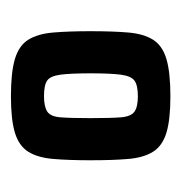

<svg xmlns="http://www.w3.org/2000/svg" viewBox="-10 -726 339 360"><g transform="rotate(90 160.0 -546.5)"><path d="M161 -397Q116 -397 91 -404.5Q66 -412 55 -429.5Q44 -447 41.5 -476Q39 -505 39 -546Q39 -589 41.5 -617.5Q44 -646 55 -663.5Q66 -681 91 -688.5Q116 -696 161 -696Q205 -696 229.5 -688.5Q254 -681 265 -663.5Q276 -646 278.5 -617.5Q281 -589 281 -546Q281 -505 278.5 -476Q276 -447 265 -429.5Q254 -412 229.5 -404.5Q205 -397 161 -397ZM161 -459Q180 -459 189.5 -465Q199 -471 200.5 -490Q202 -509 202 -546Q202 -584 200.5 -603Q199 -622 190 -628.5Q181 -635 161 -635Q140 -635 131.5 -628.5Q123 -622 120.5 -603Q118 -584 118 -546Q118 -509 120.5 -490Q123 -471 131.5 -465Q140 -459 161 -459Z"/></g></svg>

Font: Saira Condensed
Style: Bold
Weight: 700
Width: 3
Designer: Hector Gatti with collaboration of the Omnibus-Type team
Foundry: Omnibus-Type
Version: Version 1.101